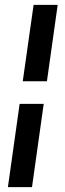

<svg xmlns="http://www.w3.org/2000/svg" viewBox="-20 -605 270 792"><path d="M12.6 166.9 61 -176.5H160.3L112 166.9ZM73.9 -269.9 118.6 -585H218L173.6 -269.9Z"/></svg>

Font: Alumni Sans Thin
Style: Italic
Weight: 100
Italic angle: -8°
Designer: Robert E. Leuschke
Foundry: Robert E. Leuschke
Version: Version 1.016